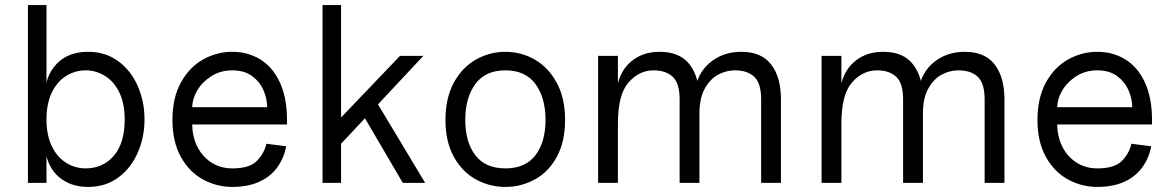

<svg xmlns="http://www.w3.org/2000/svg" viewBox="-20 -720 4616 756"><path d="M158 -150V-250H163Q163 -188 184 -144.5Q205 -101 240.5 -79Q276 -57 317 -57Q385 -57 428 -106.5Q471 -156 471 -250Q471 -312 450 -355.5Q429 -399 393.5 -421Q358 -443 317 -443Q276 -443 240.5 -421Q205 -399 184 -355.5Q163 -312 163 -250H158V-350Q158 -421 203 -468.5Q248 -516 327 -516Q395 -516 445 -479.5Q495 -443 522 -382Q549 -321 549 -250Q549 -179 522 -118Q495 -57 445 -20.5Q395 16 327 16Q274 16 235.5 -6.5Q197 -29 177.5 -66.5Q158 -104 158 -150ZM90 -700H163V0H90Z M659 -248Q659 -334 692 -394.5Q725 -455 779 -485.5Q833 -516 895 -516Q956 -516 1005 -486Q1054 -456 1082 -395.5Q1110 -335 1110 -248V-230H737Q737 -184 756 -144.5Q775 -105 811 -81Q847 -57 895 -57Q961 -57 990 -85Q1019 -113 1029 -154L1107 -144Q1097 -94 1069.5 -58Q1042 -22 998 -3Q954 16 895 16Q833 16 779 -13.5Q725 -43 692 -102.5Q659 -162 659 -248ZM895 -443Q848 -443 812 -420Q776 -397 756.5 -363.5Q737 -330 737 -298H1032Q1032 -331 1017.5 -364.5Q1003 -398 972.5 -420.5Q942 -443 895 -443Z M1269 -201 1555 -500H1647L1323 -154ZM1250 -700H1323V0H1250ZM1396 -290 1436 -363 1654 0H1566Z M1734 -248Q1734 -334 1767 -394.5Q1800 -455 1854 -485.5Q1908 -516 1970 -516Q2032 -516 2085.5 -485.5Q2139 -455 2172 -394.5Q2205 -334 2205 -248Q2205 -162 2172.5 -102.5Q2140 -43 2086 -13.5Q2032 16 1970 16Q1908 16 1854 -13.5Q1800 -43 1767 -102.5Q1734 -162 1734 -248ZM2128 -248Q2128 -335 2088.5 -389Q2049 -443 1970 -443Q1891 -443 1851.5 -389Q1812 -335 1812 -248Q1812 -161 1851.5 -109Q1891 -57 1970 -57Q2049 -57 2088.5 -109Q2128 -161 2128 -248Z M2874 -443Q2840 -443 2808.5 -426.5Q2777 -410 2755.5 -372Q2734 -334 2734 -273L2719 -359Q2719 -398 2741.5 -434.5Q2764 -471 2805 -493.5Q2846 -516 2899 -516Q2978 -516 3016.5 -466Q3055 -416 3055 -329V0H2977V-329Q2977 -392 2950 -417.5Q2923 -443 2874 -443ZM2335 -500H2413V0H2335ZM2553 -443Q2497 -443 2455 -395.5Q2413 -348 2413 -233L2408 -349Q2408 -393 2428 -431.5Q2448 -470 2486.5 -493Q2525 -516 2578 -516Q2657 -516 2695.5 -466Q2734 -416 2734 -329V0H2656V-329Q2656 -392 2629 -417.5Q2602 -443 2553 -443Z M3754 -443Q3720 -443 3688.5 -426.5Q3657 -410 3635.5 -372Q3614 -334 3614 -273L3599 -359Q3599 -398 3621.5 -434.5Q3644 -471 3685 -493.5Q3726 -516 3779 -516Q3858 -516 3896.5 -466Q3935 -416 3935 -329V0H3857V-329Q3857 -392 3830 -417.5Q3803 -443 3754 -443ZM3215 -500H3293V0H3215ZM3433 -443Q3377 -443 3335 -395.5Q3293 -348 3293 -233L3288 -349Q3288 -393 3308 -431.5Q3328 -470 3366.5 -493Q3405 -516 3458 -516Q3537 -516 3575.5 -466Q3614 -416 3614 -329V0H3536V-329Q3536 -392 3509 -417.5Q3482 -443 3433 -443Z M4065 -248Q4065 -334 4098 -394.5Q4131 -455 4185 -485.5Q4239 -516 4301 -516Q4362 -516 4411 -486Q4460 -456 4488 -395.5Q4516 -335 4516 -248V-230H4143Q4143 -184 4162 -144.5Q4181 -105 4217 -81Q4253 -57 4301 -57Q4367 -57 4396 -85Q4425 -113 4435 -154L4513 -144Q4503 -94 4475.5 -58Q4448 -22 4404 -3Q4360 16 4301 16Q4239 16 4185 -13.5Q4131 -43 4098 -102.5Q4065 -162 4065 -248ZM4301 -443Q4254 -443 4218 -420Q4182 -397 4162.5 -363.5Q4143 -330 4143 -298H4438Q4438 -331 4423.5 -364.5Q4409 -398 4378.5 -420.5Q4348 -443 4301 -443Z"/></svg>

Font: Uncut Sans VF
Style: Regular
Weight: 400
Designer: Kasper Nordkvist
Foundry: Uncut Type
Version: Version 1.100;FEAKit 1.0